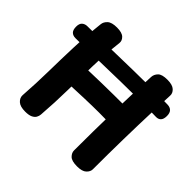

<svg xmlns="http://www.w3.org/2000/svg" viewBox="-189 -989 1217 1217"><g transform="rotate(45 419.5 -381.0)"><path d="M119.2 -723.1Q121.2 -745.4 140.8 -763.7Q160.4 -782 207.4 -782Q252.9 -782 271.6 -763.7Q290.2 -745.4 287.4 -723.1Q274.4 -610 271.3 -500.2Q268.2 -390.3 266.7 -279.4Q265.2 -168.6 256.2 -51.1Q255.2 -36.6 247.7 -23.3Q240.1 -10 222.3 -1.5Q204.6 7 172.1 7Q126.7 7 106.4 -11.8Q86.2 -30.6 87.2 -54.4Q95.2 -169.3 96.8 -278.2Q98.4 -387 102.4 -496.7Q106.4 -606.4 119.2 -723.1ZM185.2 -310Q174.2 -310 164.7 -317.8Q155.2 -325.7 149.7 -347.8Q144.2 -370 144.2 -412Q144.2 -435 157.7 -445.8Q171.2 -456.7 186.2 -457.7Q246.9 -459.7 294.6 -461.2Q342.2 -462.7 389.7 -463.7Q437.1 -464.7 495.7 -465.2Q554.2 -465.7 636.2 -465.7Q653.2 -465.7 665.2 -454.3Q677.2 -442.9 677.2 -422Q677.2 -372 665 -350.3Q652.8 -328.7 635.6 -323.8Q618.3 -319 602.3 -319Q561.3 -320 508.1 -320Q454.8 -320 377 -317.5Q299.2 -315 185.2 -310ZM581.6 -714.1Q583.1 -737.2 600.9 -755.6Q618.7 -774 667.2 -774Q712.7 -774 732.5 -755.6Q752.3 -737.2 750.6 -714.1Q749.3 -679.2 747.8 -648.1Q746.3 -617 744.3 -578Q739.3 -439 736.8 -307.4Q734.3 -175.8 734.3 -38.1Q734.3 -16.8 715 1.6Q695.7 20 650.2 20Q601.7 20 583.5 1.6Q565.3 -16.8 565.3 -38.1Q565.3 -214.8 569.3 -379.1Q573.3 -543.3 581.6 -714.1ZM68.7 -547.7Q45.8 -547.7 32.7 -560.6Q19.7 -573.6 19.7 -602.7Q19.7 -630.6 33.8 -642.6Q48 -654.7 68.7 -654.7Q112.7 -654.4 176.9 -655.9Q241.1 -657.4 317.4 -659.3Q393.7 -661.2 474.9 -662.7Q556.2 -664.2 634.4 -664.4Q712.7 -664.7 780.7 -662.7Q803 -661.7 815.3 -648.7Q827.7 -635.8 827.7 -608.7Q827.7 -580.8 815.3 -567.7Q803 -554.7 780.7 -555.7Q712.7 -557.7 634.1 -557.4Q555.4 -557.2 474.6 -555.7Q393.7 -554.2 317.4 -552.3Q241.1 -550.4 176.9 -548.9Q112.7 -547.4 68.7 -547.7Z"/></g></svg>

Font: Playpen Sans Hebrew
Style: Regular
Weight: 400
Designer: Tom Grace, Laura Meseguer, Veronika Burian, José Scaglione
Foundry: TypeTogether
Version: Version 2.000